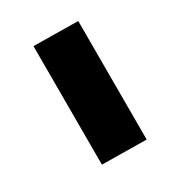

<svg xmlns="http://www.w3.org/2000/svg" viewBox="-73 -882 268 303"><g transform="rotate(-30 60.5 -730.5)"><path d="M111 -622 30 -623V-839L111 -838Z"/></g></svg>

Font: ZCOOL KuaiLe
Style: Regular
Weight: 400
Designer: Lui Bingke
Foundry: ZCOOL
Version: Version 3.51;August 12, 2021;FontCreator 13.0.0.2613 64-bit